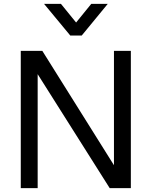

<svg xmlns="http://www.w3.org/2000/svg" viewBox="-20 -969 781 989"><path d="M87 0V-707H198L567 -118V-707H654V0H545L174 -587V0ZM342 -786 207 -949H294L372 -853L450 -949H535L401 -786Z"/></svg>

Font: Onest
Style: Regular
Weight: 400
Designer: Dmitri Voloshin, Andrey Kudryavtsev
Foundry: Dmitri Voloshin, Andrey Kudryavtsev
Version: Version 1.000;gftools[0.9.33]